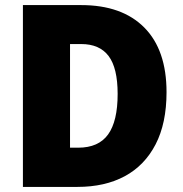

<svg xmlns="http://www.w3.org/2000/svg" viewBox="-20 -734 720 754"><path d="M634 -372Q634 -250 591 -167Q548 -84 470 -42Q392 0 284 0H70V-714H299Q459 -714 546.5 -626Q634 -538 634 -372ZM442 -365Q442 -467 406.5 -514Q371 -561 299 -561H255V-154H287Q367 -154 404.5 -206Q442 -258 442 -365Z"/></svg>

Font: Noto Sans Khmer UI SemiCondensed Black
Style: Regular
Weight: 900
Width: 4
Designer: Danh Hong and the Monotype Design Team
Foundry: Monotype Imaging Inc.
Version: Version 2.002; ttfautohint (v1.8.4.7-5d5b)